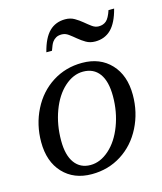

<svg xmlns="http://www.w3.org/2000/svg" viewBox="-104 -752 709 839"><g transform="rotate(-15 250.0 -332.0)"><path d="M115.7 -166Q115.7 -100.1 141.4 -65.2Q167 -30.3 212.9 -30.3Q257.3 -30.3 297.6 -65.9Q337.9 -101.6 361.3 -163.3Q384.8 -225.1 384.8 -295.9Q384.8 -363.3 359.1 -398.2Q333.5 -433.1 285.6 -433.1Q241.2 -433.1 201.4 -397.5Q161.6 -361.8 138.7 -300Q115.7 -238.3 115.7 -166ZM208.5 9.8Q127.4 9.8 78.6 -42.2Q29.8 -94.2 29.8 -182.6Q29.8 -261.2 63.5 -328.1Q97.2 -395 157 -433.1Q216.8 -471.2 291.5 -471.2Q372.6 -471.2 421.4 -419.2Q470.2 -367.2 470.2 -278.8Q470.2 -200.2 436.5 -133.3Q402.8 -66.4 343 -28.3Q283.2 9.8 208.5 9.8ZM372.6 -546.4Q349.1 -546.4 331.3 -556.9Q313.5 -567.4 298.1 -580.3Q282.7 -593.3 268.3 -603.8Q253.9 -614.3 237.8 -614.3Q222.2 -614.3 212.2 -608.6Q202.1 -603 195.1 -593.3Q188 -583.5 178.7 -556.2H153.3Q168.9 -618.2 197.5 -646.2Q226.1 -674.3 269.5 -674.3Q293 -674.3 311 -663.8Q329.1 -653.3 344.5 -640.4Q359.9 -627.4 374.3 -616.9Q388.7 -606.4 404.3 -606.4Q424.8 -606.4 438.5 -618.2Q452.1 -629.9 463.4 -664.1H488.8Q473.1 -603 444.6 -574.7Q416 -546.4 372.6 -546.4Z"/></g></svg>

Font: Liberation Serif
Style: Italic
Weight: 400
Italic angle: -16.333°
Designer: Steve Matteson
Foundry: Ascender Corporation
Version: Version 2.1.5